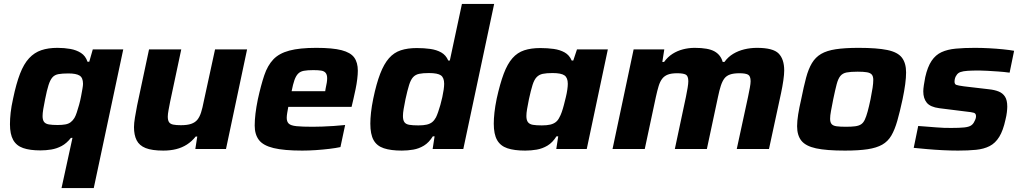

<svg xmlns="http://www.w3.org/2000/svg" viewBox="-20 -763 5236 983"><path d="M295 200 351 -57H343Q321 -29 295.5 -15.5Q270 -2 242.5 2.5Q215 7 187 7Q133 7 98.5 -5Q64 -17 47.5 -46.5Q31 -76 31 -127Q31 -154 34.5 -186Q38 -218 47 -258Q63 -335 82.5 -385.5Q102 -436 129 -465Q156 -494 191.5 -506Q227 -518 274 -518Q309 -518 340 -512.5Q371 -507 394.5 -492Q418 -477 428 -447H437L455 -510H611L460 200ZM275 -123Q298 -123 314.5 -126Q331 -129 342 -137.5Q353 -146 361 -159Q367 -169 373 -187Q379 -205 385 -226.5Q391 -248 395 -269.5Q399 -291 402 -308Q405 -325 405 -334Q405 -365 387.5 -376Q370 -387 330 -387Q299 -387 279.5 -383.5Q260 -380 248.5 -367Q237 -354 228.5 -327.5Q220 -301 211 -255Q205 -226 201.5 -204.5Q198 -183 198 -169Q198 -149 205.5 -139Q213 -129 230 -126Q247 -123 275 -123Z M816 8Q758 8 725.5 -5Q693 -18 679.5 -45Q666 -72 666 -112Q666 -132 671 -162Q676 -192 682 -223L743 -510H908L851 -242Q847 -222 843 -200Q839 -178 839 -166Q839 -147 845.5 -137.5Q852 -128 867 -125Q882 -122 906 -122Q939 -122 959 -129Q979 -136 990.5 -150Q1002 -164 1009.5 -187.5Q1017 -211 1023 -243L1081 -510H1245L1137 0H980L990 -64H982Q962 -39 937 -23Q912 -7 882 0.5Q852 8 816 8Z M1527 8Q1434 8 1380.5 -5Q1327 -18 1305.5 -46.5Q1284 -75 1284 -120Q1284 -148 1288 -181.5Q1292 -215 1300 -254Q1316 -327 1333 -377.5Q1350 -428 1379.5 -459Q1409 -490 1461.5 -504Q1514 -518 1599 -518Q1683 -518 1729 -506Q1775 -494 1793.5 -468.5Q1812 -443 1812 -401Q1812 -383 1809 -358Q1806 -333 1800.5 -306.5Q1795 -280 1789 -254L1780 -216H1456Q1453 -200 1450.5 -185Q1448 -170 1448 -160Q1448 -140 1458.5 -130Q1469 -120 1498 -117Q1527 -114 1581 -114Q1602 -114 1630 -115Q1658 -116 1688.5 -118Q1719 -120 1747 -123L1723 -10Q1700 -5 1667 -1Q1634 3 1597.5 5.5Q1561 8 1527 8ZM1473 -296H1645L1647 -309Q1651 -327 1653 -339.5Q1655 -352 1655 -362Q1655 -380 1647.5 -389.5Q1640 -399 1624.5 -401.5Q1609 -404 1584 -404Q1554 -404 1535.5 -400.5Q1517 -397 1506 -385.5Q1495 -374 1487.5 -353Q1480 -332 1473 -296Z M2037 8Q1981 8 1945 -4Q1909 -16 1892.5 -46Q1876 -76 1876 -130Q1876 -155 1879.5 -187Q1883 -219 1891 -258Q1907 -335 1926.5 -385.5Q1946 -436 1971.5 -465Q1997 -494 2032 -505.5Q2067 -517 2114 -517Q2151 -517 2183 -512.5Q2215 -508 2239 -494.5Q2263 -481 2275 -453H2283L2345 -743H2510L2352 0H2195L2205 -65H2196Q2176 -33 2150.5 -17.5Q2125 -2 2096 3Q2067 8 2037 8ZM2122 -121Q2148 -121 2165 -125Q2182 -129 2193 -138Q2204 -147 2212 -162Q2217 -172 2223 -189Q2229 -206 2234.5 -225.5Q2240 -245 2244.5 -265.5Q2249 -286 2251.5 -304Q2254 -322 2254 -334Q2254 -365 2237.5 -377Q2221 -389 2176 -389Q2145 -389 2126 -385Q2107 -381 2095 -368Q2083 -355 2074.5 -328Q2066 -301 2056 -255Q2050 -225 2046.5 -204.5Q2043 -184 2043 -169Q2043 -148 2050.5 -137.5Q2058 -127 2075.5 -124Q2093 -121 2122 -121Z M2669 8Q2613 8 2577.5 -4Q2542 -16 2525 -46Q2508 -76 2508 -130Q2508 -155 2511.5 -187Q2515 -219 2523 -258Q2540 -335 2559 -385.5Q2578 -436 2603.5 -465Q2629 -494 2664 -505.5Q2699 -517 2746 -517Q2783 -517 2815 -512.5Q2847 -508 2871 -494.5Q2895 -481 2907 -453H2915L2934 -510H3092L2984 0H2828L2838 -65H2829Q2809 -33 2783 -17.5Q2757 -2 2728 3Q2699 8 2669 8ZM2754 -121Q2780 -121 2797 -125Q2814 -129 2825.5 -138Q2837 -147 2844 -162Q2850 -172 2856 -189Q2862 -206 2867 -225.5Q2872 -245 2877 -265.5Q2882 -286 2884.5 -304Q2887 -322 2887 -334Q2887 -365 2870 -377Q2853 -389 2809 -389Q2778 -389 2759 -385Q2740 -381 2727.5 -368Q2715 -355 2706.5 -328Q2698 -301 2688 -255Q2682 -225 2678.5 -204.5Q2675 -184 2675 -169Q2675 -148 2683 -137.5Q2691 -127 2708 -124Q2725 -121 2754 -121Z M3116 0 3224 -510H3381L3371 -446H3380Q3399 -472 3423.5 -487.5Q3448 -503 3477 -510.5Q3506 -518 3537 -518Q3606 -518 3638 -500Q3670 -482 3680 -446H3689Q3708 -472 3734 -487.5Q3760 -503 3791 -510.5Q3822 -518 3856 -518Q3938 -518 3966.5 -489Q3995 -460 3995 -402Q3995 -382 3990.5 -351Q3986 -320 3979 -287L3917 0H3752L3810 -268Q3815 -292 3819 -313.5Q3823 -335 3823 -347Q3823 -374 3809.5 -381Q3796 -388 3766 -388Q3736 -388 3717.5 -381.5Q3699 -375 3688.5 -361Q3678 -347 3670.5 -324Q3663 -301 3656 -267L3599 0H3435L3492 -268Q3497 -292 3500.5 -313.5Q3504 -335 3504 -347Q3504 -374 3491 -381Q3478 -388 3447 -388Q3417 -388 3399 -381Q3381 -374 3370 -359.5Q3359 -345 3352 -322Q3345 -299 3338 -267L3281 0Z M4306 8Q4211 8 4158 -3.5Q4105 -15 4083 -42.5Q4061 -70 4061 -117Q4061 -143 4066.5 -177.5Q4072 -212 4082 -255Q4095 -320 4107 -365Q4119 -410 4137 -440Q4155 -470 4184 -487Q4213 -504 4259.5 -511Q4306 -518 4376 -518Q4470 -518 4523 -507Q4576 -496 4597.5 -468Q4619 -440 4619 -392Q4619 -366 4614.5 -332Q4610 -298 4601 -255Q4587 -190 4574 -144.5Q4561 -99 4543.5 -69Q4526 -39 4497 -22.5Q4468 -6 4422 1Q4376 8 4306 8ZM4311 -114Q4340 -114 4358.5 -116.5Q4377 -119 4388.5 -126.5Q4400 -134 4407.5 -150Q4415 -166 4422 -191.5Q4429 -217 4437 -255Q4444 -290 4447.5 -313.5Q4451 -337 4451 -354Q4451 -372 4443.5 -381Q4436 -390 4418.5 -393Q4401 -396 4371 -396Q4335 -396 4314.5 -392Q4294 -388 4282.5 -374Q4271 -360 4263.5 -331.5Q4256 -303 4246 -255Q4239 -219 4234.5 -195Q4230 -171 4230 -155Q4230 -137 4237.5 -128Q4245 -119 4263 -116.5Q4281 -114 4311 -114Z M4885 8Q4849 8 4808 6Q4767 4 4727.5 0.5Q4688 -3 4658 -6L4681 -118Q4705 -116 4727.5 -114.5Q4750 -113 4771.5 -111Q4793 -109 4812.5 -108.5Q4832 -108 4850 -108Q4893 -108 4916.5 -110.5Q4940 -113 4951.5 -120.5Q4963 -128 4969 -142Q4973 -149 4975 -155.5Q4977 -162 4977 -168Q4977 -182 4966 -185.5Q4955 -189 4925 -192L4789 -209Q4743 -215 4725 -237Q4707 -259 4707 -295Q4707 -308 4710 -327.5Q4713 -347 4717 -368Q4729 -421 4749.5 -451.5Q4770 -482 4800.5 -496Q4831 -510 4873.5 -514Q4916 -518 4971 -518Q5006 -518 5044 -516Q5082 -514 5116 -510.5Q5150 -507 5172 -503L5149 -391Q5120 -395 5090 -397Q5060 -399 5035 -400.5Q5010 -402 4993 -402Q4958 -402 4934.5 -400.5Q4911 -399 4897 -394Q4883 -389 4876 -376Q4872 -371 4869.5 -362.5Q4867 -354 4867 -345Q4867 -332 4876 -328.5Q4885 -325 4915 -321L5043 -306Q5072 -303 5093 -294.5Q5114 -286 5125.5 -268Q5137 -250 5137 -217Q5137 -206 5135 -188.5Q5133 -171 5128 -151Q5116 -95 5096 -62.5Q5076 -30 5046.5 -15Q5017 0 4977 4Q4937 8 4885 8Z"/></svg>

Font: Saira SemiExpanded
Style: Bold Italic
Weight: 700
Width: 6
Italic angle: -12°
Designer: Hector Gatti with collaboration of the Omnibus-Type team
Foundry: Omnibus-Type
Version: Version 1.101